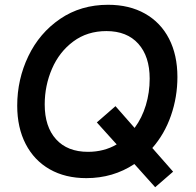

<svg xmlns="http://www.w3.org/2000/svg" viewBox="-20 -731 820 803"><path d="M52 -289Q52 -399 98.5 -496Q145 -593 231.5 -652Q318 -711 432 -711Q521 -711 586.5 -674Q652 -637 687 -569Q722 -501 722 -409Q722 -325 695 -247.5Q668 -170 617 -112L704 -13L629 52L542 -45Q453 14 341 14Q253 14 188 -23Q123 -60 87.5 -128.5Q52 -197 52 -289ZM468 -127 385 -219 463 -287 543 -196Q574 -238 590 -291Q606 -344 606 -402Q606 -495 558.5 -548Q511 -601 425 -601Q345 -601 286.5 -557.5Q228 -514 197.5 -443.5Q167 -373 167 -294Q167 -201 214.5 -148.5Q262 -96 348 -96Q415 -96 468 -127Z"/></svg>

Font: Hanken Grotesk SemiBold
Style: Italic
Weight: 600
Italic angle: -8°
Designer: Alfredo Marco Pradil
Foundry: Hanken Design Co.
Version: Version 3.014